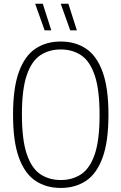

<svg xmlns="http://www.w3.org/2000/svg" viewBox="-20 -964 629 994"><path d="M294.5 9Q219 9 163.8 -27.8Q108.5 -64.5 78 -147.8Q47.5 -231 47.5 -370Q47.5 -509 78 -592.2Q108.5 -675.5 163.8 -712.2Q219 -749 294.5 -749Q370 -749 425.2 -712.2Q480.5 -675.5 511 -592.2Q541.5 -509 541.5 -370Q541.5 -231 511 -147.8Q480.5 -64.5 425.2 -27.8Q370 9 294.5 9ZM294.5 -32Q355 -32 400.2 -62Q445.5 -92 470.5 -165.2Q495.5 -238.5 495.5 -368Q495.5 -499.5 470.5 -573.5Q445.5 -647.5 400.2 -677.8Q355 -708 294.5 -708Q234 -708 188.8 -678Q143.5 -648 118.5 -574.8Q93.5 -501.5 93.5 -372Q93.5 -240.5 118.5 -166.5Q143.5 -92.5 188.8 -62.2Q234 -32 294.5 -32ZM343.5 -807 294.5 -944.5H334L378 -807ZM211 -807 162 -944.5H201.5L245.5 -807Z"/></svg>

Font: Encode Sans Condensed Condensed ExtraLight
Style: Regular
Weight: 200
Width: 3
Designer: Multiple Designers
Foundry: Impallari Type
Version: Version 3.000; ttfautohint (v1.8.3) -l 8 -r 50 -G 200 -x 14 